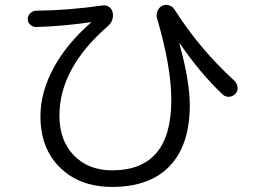

<svg xmlns="http://www.w3.org/2000/svg" viewBox="-20 -730 1040 781"><path d="M127 -620.1Q113.3 -620.1 103 -629.4Q92.8 -638.7 92.8 -653.3Q92.8 -666 103.5 -676.3Q114.3 -686.5 127 -686.5Q256.8 -687.5 398.4 -708Q412.1 -710 423.8 -701.7Q435.5 -693.4 438.5 -678.7Q444.3 -645.5 418 -623Q221.7 -452.1 221.7 -259.8Q221.7 -158.2 280.8 -97.7Q339.8 -37.1 436.5 -37.1Q676.8 -37.1 676.8 -322.3Q676.8 -459 619.1 -654.3Q614.3 -668.9 620.1 -684.1Q626 -699.2 639.2 -706.1Q652.3 -712.9 666 -709Q679.7 -705.1 688.5 -693.4Q792 -530.3 933.6 -401.4Q944.3 -390.6 946.3 -375.5Q948.2 -360.4 938 -349.1Q927.7 -337.9 913.1 -336.4Q898.4 -335 886.7 -344.7Q793.9 -432.6 711.9 -552.7Q711.9 -553.7 710.9 -553.7Q710 -553.7 710 -551.8Q752 -398.4 752 -302.7Q752 -140.6 670.9 -55.2Q589.8 30.3 436.5 30.3Q304.7 30.3 224.6 -47.9Q144.5 -126 144.5 -256.8Q144.5 -354.5 197.8 -453.1Q251 -551.8 349.6 -637.7Q350.6 -638.7 350.6 -639.6H348.6Q232.4 -623 127 -620.1Z"/></svg>

Font: Rounded Mgen+ 2m regular
Style: Regular
Weight: 400
Designer: [Source Han Sans]
Ryoko NISHIZUKA  (kana & ideographs); Paul D. Hunt (Latin, Greek & Cyrillic); Wenlong ZHANG  (bopomofo
Version: Version 1.059.20150602